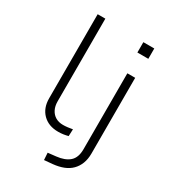

<svg xmlns="http://www.w3.org/2000/svg" viewBox="-212 -819 1012 1126"><g transform="rotate(30 293.5 -256.0)"><path d="M255 8Q190 8 151 -31Q112 -70 112 -136V-705H164V-145Q164 -113 176 -89.5Q188 -66 209.5 -53.5Q231 -41 260 -41Q275 -41 291.5 -43Q308 -45 324 -48L322 -1Q307 3 290.5 5.5Q274 8 255 8ZM426 -627V-697H500V-627ZM267 193 264 145 318 139Q375 133 405.5 106Q436 79 436 22V-492H489V20Q489 59 477.5 88.5Q466 118 445 139Q424 160 393.5 172Q363 184 323 188Z"/></g></svg>

Font: Nunito Sans 7pt SemiExpanded ExtraLight
Style: Regular
Weight: 250
Width: 6
Designer: Vernon Adams
Foundry: Vernon Adams
Version: Version 3.101;gftools[0.9.27]